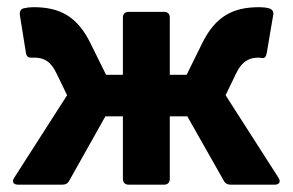

<svg xmlns="http://www.w3.org/2000/svg" viewBox="-20 -504 799 524"><path d="M595.7 -244.1 623 -300.8C640.6 -338.9 662.1 -346.7 685.5 -346.7C689.5 -346.7 692.4 -345.7 695.3 -345.7C702.1 -344.7 706.1 -348.6 708 -359.4L725.6 -462.9C727.5 -471.7 723.6 -478.5 713.9 -481.4C706.1 -483.4 697.3 -484.4 687.5 -484.4C617.2 -484.4 568.4 -460.9 531.2 -384.8L489.3 -299.8H443.4V-456.1C443.4 -465.8 437.5 -471.7 427.7 -471.7H331.1C321.3 -471.7 315.4 -465.8 315.4 -456.1V-299.8H269.5L227.5 -384.8C190.4 -460.9 141.6 -484.4 71.3 -484.4C61.5 -484.4 53.7 -483.4 44.9 -481.4C36.1 -479.5 33.2 -471.7 34.2 -462.9L50.8 -359.4C52.7 -348.6 58.6 -345.7 69.3 -346.7C70.3 -346.7 72.3 -346.7 73.2 -346.7C97.7 -346.7 118.2 -338.9 135.7 -300.8L163.1 -244.1L18.6 -18.6C11.7 -7.8 16.6 0 29.3 0H150.4C158.2 0 165 -2.9 168.9 -10.7L267.6 -186.5H315.4V-15.6C315.4 -5.9 321.3 0 331.1 0H427.7C437.5 0 443.4 -5.9 443.4 -15.6V-186.5H491.2L590.8 -10.7C594.7 -2.9 601.6 0 609.4 0H729.5C742.2 0 747.1 -7.8 740.2 -18.6Z"/></svg>

Font: Ed Sans Neue
Style: Bold
Weight: 700
Designer: Stephen Hutchings
Version: Version 1.004;PS 001.004;hotconv 1.0.88;makeotf.lib2.5.64775